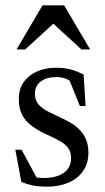

<svg xmlns="http://www.w3.org/2000/svg" viewBox="-20 -690 394 720"><path d="M190.5 -436Q218.5 -436 241.5 -430.5Q264.5 -425 293.5 -410.5L301 -292.5H279.5L230.5 -414L264.5 -372Q246 -386.5 229.2 -393.8Q212.5 -401 192 -401Q154.5 -401 132.8 -384.5Q111 -368 111 -338.5Q111 -314 124.5 -298.5Q138 -283 160 -271.8Q182 -260.5 207 -249Q226 -240.5 244.5 -229.8Q263 -219 278 -204Q293 -189 302.2 -168Q311.5 -147 311.5 -117.5Q311.5 -76.5 291.2 -48Q271 -19.5 236.2 -4.8Q201.5 10 157 10Q128 10 105.2 5.8Q82.5 1.5 60 -8L37.5 -128.5H61L128 -4L67 -43Q86 -34 98.8 -29.5Q111.5 -25 122 -23.8Q132.5 -22.5 143.5 -22.5Q191 -22.5 218.8 -41.5Q246.5 -60.5 246.5 -98Q246.5 -119 236.8 -133Q227 -147 210.8 -157.2Q194.5 -167.5 175.5 -176Q156.5 -184.5 138.5 -193.5Q114.5 -206 94.5 -221.5Q74.5 -237 62.5 -260.5Q50.5 -284 50.5 -319Q50.5 -356 68.8 -382Q87 -408 118.8 -422Q150.5 -436 190.5 -436ZM42 -504.5 139.5 -670H220.5L318 -504.5H285.5L173.5 -607H186.5L74.5 -504.5Z"/></svg>

Font: Newsreader 16pt
Style: Regular
Weight: 400
Designer: Hugues Gentile
Foundry: Production Type
Version: Version 1.003